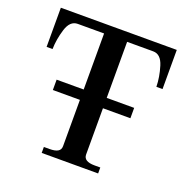

<svg xmlns="http://www.w3.org/2000/svg" viewBox="-125 -820 924 940"><g transform="rotate(20 337.0 -350.0)"><path d="M639 -700V-496H607Q606 -547 589.5 -600.5Q573 -654 533 -654H397V-362H540V-308H397V-67Q397 -31 454 -31H484V0H190V-31H219Q248 -31 262.5 -39.5Q277 -48 277 -67V-308H136V-362H277V-654H140Q100 -654 83.5 -600.5Q67 -547 66 -496H35V-700Z"/></g></svg>

Font: Taviraj Medium
Style: Regular
Weight: 500
Designer: Katatrad Team
Foundry: CadsonDemak
Version: Version 1.030